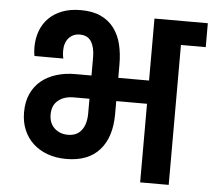

<svg xmlns="http://www.w3.org/2000/svg" viewBox="-53 -806 957 864"><g transform="rotate(5 426.0 -374.5)"><path d="M268 -185Q309 -185 330 -213Q351 -241 351 -289V-355H280Q237 -355 210 -333Q183 -311 183 -270Q183 -230 207.5 -207.5Q232 -185 268 -185ZM270 -76Q223 -76 185 -90Q147 -104 120 -129Q93 -154 78 -189.5Q63 -225 63 -269Q63 -317 79.5 -353Q96 -389 125 -412.5Q154 -436 193 -448Q232 -460 277 -460H351V-543Q351 -586 335 -612.5Q319 -639 283 -639Q252 -639 233 -617.5Q214 -596 214 -559Q214 -541 218 -525H88Q86 -533 85 -543.5Q84 -554 84 -564Q84 -604 96.5 -638Q109 -672 133.5 -696.5Q158 -721 194 -735Q230 -749 278 -749Q332 -749 369 -731.5Q406 -714 429 -683Q452 -652 462 -610.5Q472 -569 472 -520V-460H611V-740H852V-632H740V0H611V-355H472V-296Q472 -192 420.5 -134Q369 -76 270 -76Z"/></g></svg>

Font: Poppins SemiBold
Style: Regular
Weight: 600
Designer: Ninad Kale (Devanagari), Jonny Pinhorn (Latin)
Foundry: Indian Type Foundry
Version: Version 3.002 2017